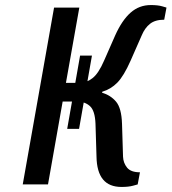

<svg xmlns="http://www.w3.org/2000/svg" viewBox="-20 -730 679 760"><path d="M461 10Q412 10 387.5 -20Q363 -50 362 -110L358 -240Q356 -292 336 -310Q316 -328 285 -328H228L170 0H70L194 -700H294L241 -402H298Q322 -402 346 -420.5Q370 -439 392 -490L436 -590Q463 -650 497 -680Q531 -710 577 -710Q605 -710 622 -705Q639 -700 639 -700L630 -652Q594 -652 573.5 -635.5Q553 -619 541 -590L497 -490Q470 -429 444.5 -403Q419 -377 385 -367L384 -363Q418 -353 439.5 -327.5Q461 -302 463 -240L467 -110Q468 -85 483 -66.5Q498 -48 534 -48L525 0Q525 0 507 5Q489 10 461 10ZM246 -220 297 -510H344L293 -220Z"/></svg>

Font: Cuprum Medium
Style: Italic
Weight: 500
Italic angle: -10°
Version: Version 3.000